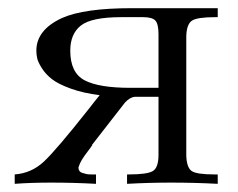

<svg xmlns="http://www.w3.org/2000/svg" viewBox="-20 -450 582 470"><path d="M16 0V-23Q57 -26 87.5 -54.5Q118 -83 197 -183Q214 -205 224 -217Q184 -222 153.5 -233Q123 -244 107.5 -256Q92 -268 82.5 -283Q73 -298 71 -307.5Q69 -317 69 -326Q69 -377 132 -406Q186 -430 303 -430H513V-408H507Q463 -408 450 -399.5Q437 -391 436 -362V-69Q437 -40 449 -31.5Q461 -23 505 -23H513V0Q456 -3 399 -3Q345 -3 291 0V-23H295Q341 -23 354.5 -31.5Q368 -40 368 -71V-213H310Q298 -212 286 -199Q281 -193 205 -95H206Q203 -90 194.5 -79Q186 -68 180.5 -59Q175 -50 172 -40Q172 -35 174.5 -31.5Q177 -28 182.5 -26.5Q188 -25 191.5 -24Q195 -23 204 -23Q213 -23 215 -23V0Q160 -3 105 -3Q56 -3 16 0ZM152 -326Q152 -272 187 -253.5Q222 -235 299 -235H368V-366Q368 -391 360.5 -399.5Q353 -408 330 -408H277Q204 -408 178 -387.5Q152 -367 152 -326Z"/></svg>

Font: CMU Serif
Style: Roman
Weight: 500
Version: Version 0.7.0